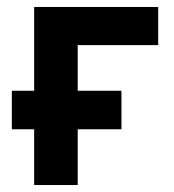

<svg xmlns="http://www.w3.org/2000/svg" viewBox="-20 -531 498 551"><path d="M78 0V-511H434V-401.5H203V0ZM14 -160V-270.5H328.5V-160Z"/></svg>

Font: Overpass
Style: Bold
Weight: 700
Designer: Delve Withrington, Dave Bailey, Thomas Jockin
Foundry: Delve Fonts LLC
Version: Version 4.000; ttfautohint (v1.8.3)